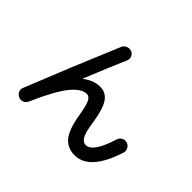

<svg xmlns="http://www.w3.org/2000/svg" viewBox="-159 -1025 1317 1317"><g transform="rotate(45 500.0 -366.5)"><path d="M107.4 -53.7Q238.3 -382.8 382.8 -724.6Q390.6 -744.1 410.2 -752.9Q429.7 -761.7 451.2 -754.9Q468.8 -748 477.5 -729Q486.3 -710 478.5 -691.4Q425.8 -570.3 351.6 -387.7V-385.7H353.5Q412.1 -431.6 476.6 -431.6Q531.2 -431.6 563.5 -385.3Q595.7 -338.9 613.3 -223.6Q625 -139.6 642.6 -108.9Q660.2 -78.1 687.5 -78.1Q755.9 -78.1 810.5 -255.9Q816.4 -275.4 835 -285.6Q853.5 -295.9 873 -290Q892.6 -284.2 903.3 -265.6Q914.1 -247.1 908.2 -226.6Q828.1 25.4 683.6 25.4Q613.3 25.4 572.3 -23.4Q531.2 -72.3 511.7 -192.4Q498 -275.4 483.4 -303.7Q468.8 -332 445.3 -332Q394.5 -332 336.9 -261.7Q279.3 -191.4 201.2 -14.6Q193.4 4.9 173.8 13.2Q154.3 21.5 134.8 13.2Q115.2 4.9 106.4 -14.6Q97.7 -34.2 107.4 -53.7Z"/></g></svg>

Font: Rounded Mgen+ 2m medium
Style: Regular
Weight: 500
Designer: [Source Han Sans]
Ryoko NISHIZUKA  (kana & ideographs); Paul D. Hunt (Latin, Greek & Cyrillic); Wenlong ZHANG  (bopomofo
Version: Version 1.059.20150602